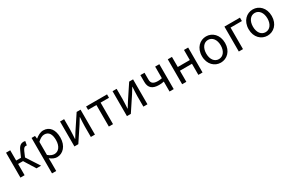

<svg xmlns="http://www.w3.org/2000/svg" viewBox="163 -1975 5448 3622"><g transform="rotate(-30 2887.0 -164.0)"><path d="M357 -286 403 -393C431 -458 453 -468 482 -468C490 -468 494 -467 500 -465L516 -551C508 -554 496 -557 484 -557C425 -557 384 -536 342 -440L288 -319H183V-543H92V0H183V-245H290L442 0H542Z M648 229H739V45L737 -50C786 -10 838 13 887 13C1012 13 1123 -94 1123 -280C1123 -447 1047 -557 907 -557C844 -557 783 -521 734 -481H731L723 -543H648ZM872 -63C836 -63 788 -78 739 -120V-405C792 -454 839 -480 885 -480C988 -480 1028 -399 1028 -279C1028 -144 962 -63 872 -63Z M1268 0H1353L1559 -311C1579 -344 1610 -394 1631 -428H1635C1631 -357 1626 -284 1626 -227V0H1715V-543H1630L1424 -232C1404 -199 1373 -149 1352 -116H1348C1351 -186 1357 -259 1357 -316V-543H1268Z M2018 0H2109V-469H2292V-543H1836V-469H2018Z M2412 0H2497L2703 -311C2723 -344 2754 -394 2775 -428H2779C2775 -357 2770 -284 2770 -227V0H2859V-543H2774L2568 -232C2548 -199 2517 -149 2496 -116H2492C2495 -186 2501 -259 2501 -316V-543H2412Z M3340 0H3431V-543H3340V-290C3309 -283 3284 -280 3252 -280C3152 -280 3108 -313 3108 -394V-543H3018V-394C3018 -260 3097 -205 3233 -205C3282 -205 3302 -209 3340 -217Z M3615 0H3706V-242H3968V0H4059V-543H3968V-323H3706V-543H3615Z M4454 13C4587 13 4706 -91 4706 -271C4706 -452 4587 -557 4454 -557C4321 -557 4202 -452 4202 -271C4202 -91 4321 13 4454 13ZM4454 -63C4360 -63 4297 -146 4297 -271C4297 -396 4360 -481 4454 -481C4548 -481 4612 -396 4612 -271C4612 -146 4548 -63 4454 -63Z M4849 0H4940V-469H5187V-543H4849Z M5471 13C5604 13 5723 -91 5723 -271C5723 -452 5604 -557 5471 -557C5338 -557 5219 -452 5219 -271C5219 -91 5338 13 5471 13ZM5471 -63C5377 -63 5314 -146 5314 -271C5314 -396 5377 -481 5471 -481C5565 -481 5629 -396 5629 -271C5629 -146 5565 -63 5471 -63Z"/></g></svg>

Font: Noto Sans Japanese Regular
Style: Regular
Weight: 400
Designer: Ryoko NISHIZUKA (kana & ideographs); Paul D. Hunt (Latin, Greek & Cyrillic); Wenlong ZHANG (bopomofo); Sandoll Communica
Foundry: Adobe Systems Incorporated
Version: Version 1.000;PS 1;hotconv 1.0.78;makeotf.lib2.5.61930